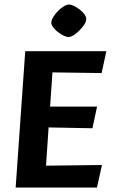

<svg xmlns="http://www.w3.org/2000/svg" viewBox="-20 -842 524 862"><path d="M50.3 0 93.3 -612H457.5L436.2 -514L215.6 -517L204.9 -363.3H415.8L395 -266.2L198.2 -269.9L186.6 -98.2L437.7 -101.2L415.4 0ZM287.7 -675.8Q278.4 -675.8 265 -682.3Q251.6 -688.7 238.7 -699.1Q225.9 -709.4 217.6 -721Q209.4 -732.6 210.4 -742.9Q211.5 -753.1 219.9 -766.8Q228.4 -780.4 240.7 -793Q253.1 -805.6 266.5 -813.6Q279.9 -821.6 289.7 -821.6Q299.5 -821.6 312.6 -815.2Q325.8 -808.7 338.6 -798.6Q351.5 -788.6 359.7 -777Q368 -765.4 367 -754.1Q366.4 -743.3 357.4 -730.2Q348.4 -717.1 335.8 -704.4Q323.2 -691.8 310.4 -683.8Q297.5 -675.8 287.7 -675.8Z"/></svg>

Font: Ancizar Sans Thin
Style: Italic
Weight: 100
Italic angle: -4°
Designer: Cesar Puertas, Viviana Monsalve, Julian Moncada, Julian Prieto, Jose Castro, Mariel Hernandez, Felipe Aragon, Sara Alarc
Version: Version 8.100